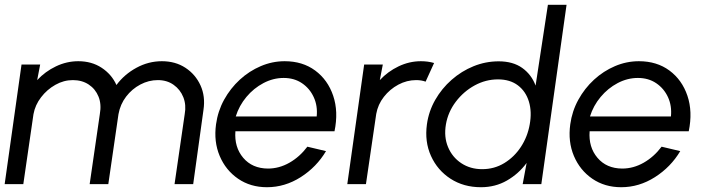

<svg xmlns="http://www.w3.org/2000/svg" viewBox="-30 -770 2971 803"><path d="M-10.5 0 60 -500H138L125.5 -435Q159 -471 204 -492.5Q249 -514 297.5 -514Q353.5 -514 395.2 -486.5Q437 -459 457 -414.5Q490 -459 540.5 -486.5Q591 -514 647 -514Q703.5 -514 745.5 -486.5Q787.5 -459 808.5 -413Q829.5 -367 821 -310.5L778 0H700L742.5 -292.5Q749.5 -331 736.8 -363.2Q724 -395.5 696.2 -415.2Q668.5 -435 630 -435Q592 -435 557 -416.5Q522 -398 497.5 -366Q473 -334 465.5 -292.5L423 0H345L387.5 -292.5Q395 -334 382 -366Q369 -398 341 -416.5Q313 -435 274.5 -435Q236.5 -435 201.5 -415.2Q166.5 -395.5 141.8 -363.2Q117 -331 110 -292.5L67.5 0Z M1086.5 13Q1017.5 13 965.8 -22.5Q914 -58 888.8 -117.8Q863.5 -177.5 873.5 -250Q881 -305 907.2 -352.8Q933.5 -400.5 973 -436.8Q1012.5 -473 1060.8 -493.5Q1109 -514 1160.5 -514Q1235.5 -514 1288.2 -475Q1341 -436 1363.5 -369.5Q1386 -303 1369 -221H954.5Q949.5 -154.5 987.2 -110Q1025 -65.5 1090.5 -65Q1137.5 -65 1180.5 -89.5Q1223.5 -114 1255.5 -156.5L1333.5 -138Q1294 -71.5 1227.8 -29.2Q1161.5 13 1086.5 13ZM956 -283H1294.5Q1299 -327 1282.2 -363.5Q1265.5 -400 1233 -422Q1200.5 -444 1156.5 -444Q1112.5 -444 1071.8 -422.5Q1031 -401 1000.5 -364.5Q970 -328 956 -283Z M1422.5 0 1493 -500H1571L1558.5 -435Q1592 -471 1637 -492.5Q1682 -514 1730.5 -514Q1760 -514 1785.5 -506.5L1750 -428.5Q1732.5 -435 1710.5 -435Q1671.5 -435 1636 -416Q1600.5 -397 1575.5 -365Q1550.5 -333 1543.5 -293.5L1500.5 0Z M2261.5 -750H2339.5L2234 0H2156L2172.5 -88.5Q2139 -43 2090.2 -15Q2041.5 13 1981.5 13Q1909 13 1854.2 -22.5Q1799.5 -58 1772.5 -117.8Q1745.5 -177.5 1755.5 -250Q1763 -304.5 1790.2 -352.2Q1817.5 -400 1858.8 -436.2Q1900 -472.5 1950.5 -493Q2001 -513.5 2055.5 -513.5Q2115.5 -513.5 2154.2 -485.8Q2193 -458 2210 -412ZM1986.5 -62.5Q2037.5 -62.5 2079.2 -88Q2121 -113.5 2148.8 -156Q2176.5 -198.5 2185.5 -250Q2195 -302.5 2182 -345.2Q2169 -388 2136 -413Q2103 -438 2052.5 -438Q2001.5 -438 1955.2 -412.8Q1909 -387.5 1876.5 -344.8Q1844 -302 1835 -250Q1826 -197.5 1843.8 -155Q1861.5 -112.5 1899.2 -87.5Q1937 -62.5 1986.5 -62.5Z M2568 13Q2499 13 2447.2 -22.5Q2395.5 -58 2370.2 -117.8Q2345 -177.5 2355 -250Q2362.5 -305 2388.8 -352.8Q2415 -400.5 2454.5 -436.8Q2494 -473 2542.2 -493.5Q2590.5 -514 2642 -514Q2717 -514 2769.8 -475Q2822.5 -436 2845 -369.5Q2867.5 -303 2850.5 -221H2436Q2431 -154.5 2468.8 -110Q2506.5 -65.5 2572 -65Q2619 -65 2662 -89.5Q2705 -114 2737 -156.5L2815 -138Q2775.5 -71.5 2709.2 -29.2Q2643 13 2568 13ZM2437.5 -283H2776Q2780.5 -327 2763.8 -363.5Q2747 -400 2714.5 -422Q2682 -444 2638 -444Q2594 -444 2553.2 -422.5Q2512.5 -401 2482 -364.5Q2451.5 -328 2437.5 -283Z"/></svg>

Font: Urbanist
Style: Italic
Weight: 400
Italic angle: -8°
Designer: Corey Hu
Foundry: Corey Hu
Version: Version 1.330; ttfautohint (v1.8.4.7-5d5b)